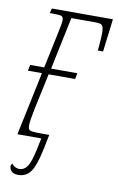

<svg xmlns="http://www.w3.org/2000/svg" viewBox="-82 -582 489 793"><g transform="rotate(10 163.0 -185.5)"><path d="M15 136Q15 129 20 123Q34 140 52 140Q73 140 86.5 119.5Q100 99 112 39L120 0H20L76 -266H17L22 -291H81L110 -428Q122 -483 122 -495Q122 -509 114.5 -512.5Q107 -516 79 -516H65L70 -536H326L309 -398H287L289 -421Q292 -454 292 -471Q292 -498 285 -504.5Q278 -511 258 -511H156L110 -291H220L215 -266H104L73 -121Q61 -63 61 -46Q61 -33 64.5 -28Q68 -23 79.5 -21.5Q91 -20 118 -20H150L138 39Q123 112 104 138.5Q85 165 52 165Q32 165 23.5 155.5Q15 146 15 136Z"/></g></svg>

Font: Noto Serif CondThin
Style: Italic
Weight: 250
Width: 3
Italic angle: -12°
Designer: Monotype Design Team
Foundry: Monotype Imaging Inc.
Version: Version 1.001